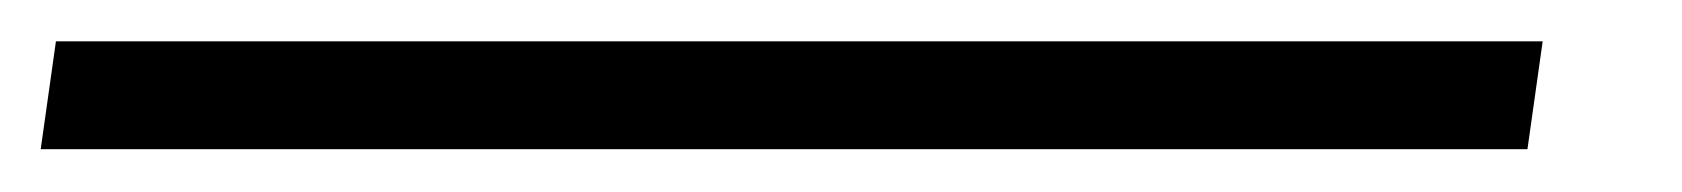

<svg xmlns="http://www.w3.org/2000/svg" viewBox="-82 73 806 92"><path d="M-55.2 92.8H657.2L649.9 144.5H-62.5Z"/></svg>

Font: Gelasio
Style: Italic
Weight: 400
Italic angle: -8.5°
Designer: Eben Sorkin
Foundry: Eben Sorkin
Version: Version 1.008